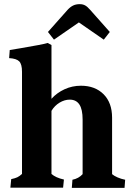

<svg xmlns="http://www.w3.org/2000/svg" viewBox="-20 -905 640 925"><path d="M86 -67V-559Q86 -596 72.5 -609.5Q59 -623 24 -625L27 -664Q42 -667 81 -673Q188 -691 210 -698L228 -688V-429Q254 -458 291 -475Q328 -492 370 -492Q438 -492 479 -451Q520 -410 520 -338V-66Q529 -58 546 -50.5Q563 -43 583 -39L580 0H326L329 -39Q359 -45 378 -66V-329Q378 -378 362.5 -401.5Q347 -425 316 -425Q291 -425 267 -410.5Q243 -396 228 -371V-67Q248 -49 288 -40L284 -1H30L34 -42Q53 -46 63.5 -51Q74 -56 86 -67ZM306 -858Q319 -872 332.5 -878.5Q346 -885 364 -885Q379 -885 390 -879Q401 -873 414 -858L509 -751L480 -714L360 -797L240 -714L211 -751Z"/></svg>

Font: Caladea
Style: Bold
Weight: 700
Designer: Carolina Giovagnoli and Andres Torresi
Foundry: Carolina Giovagnoli & Andres Torresi
Version: Version 1.001